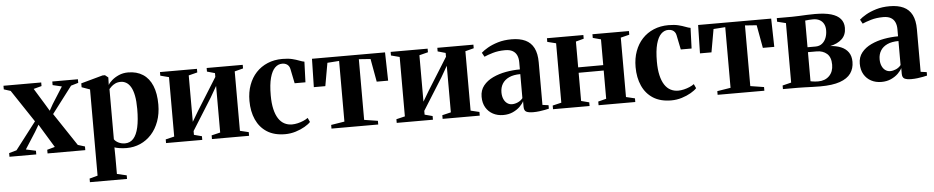

<svg xmlns="http://www.w3.org/2000/svg" viewBox="-46 -839 6720 1381"><g transform="rotate(-5 3314.0 -149.0)"><path d="M51 -42 201.5 -238 46.5 -471 -2 -486.5V-512.5H270.5V-486.5L212.5 -471L282.5 -357L314 -304.5L340 -351L416 -471L350.5 -486.5V-512.5H535.5V-486.5L482.5 -471L336 -278.5L493.5 -42L544 -26.5V0H271.5V-26.5L327.5 -42L258.5 -155.5L224.5 -211.5L195.5 -162L118.5 -42L190 -26.5V0H-3.5V-26.5Z M557 232.5V206.5L616 190.5V-432L557 -453V-481L714.5 -524.5H732L754.5 -506.5L753 -452Q760.5 -467 781.2 -485.2Q802 -503.5 832.2 -516.8Q862.5 -530 898.5 -530Q961.5 -530 1005.8 -501.2Q1050 -472.5 1073 -417Q1096 -361.5 1096 -281.5Q1096 -214.5 1076.2 -160.2Q1056.5 -106 1021.8 -67.8Q987 -29.5 941 -9.2Q895 11 842.5 11Q815.5 11 790.5 7Q765.5 3 754.5 -1.5L755.5 70.5V190.5L825 206.5V232.5ZM833 -23.5Q869.5 -23.5 893.8 -50Q918 -76.5 930 -129.8Q942 -183 942 -262.5Q942 -320 934.2 -359Q926.5 -398 912.5 -421.8Q898.5 -445.5 880 -456.2Q861.5 -467 841 -467Q817.5 -467 800.5 -458.8Q783.5 -450.5 772.8 -440.2Q762 -430 755.5 -422.5V-60Q764.5 -45 786.2 -34.2Q808 -23.5 833 -23.5Z M1127 0V-26.5L1189.5 -41.5V-470.5L1128 -486.5V-512.5H1395V-486.5L1332 -470.5V-135.5L1378 -213L1521.5 -443V-470.5L1465 -486.5V-512.5H1725.5V-486.5L1664 -470.5V-41.5L1726.5 -26.5V0H1458.5V-26.5L1521.5 -41.5V-378L1475.5 -298L1332 -69V-41.5L1388.5 -26.5V0Z M1986.5 11Q1908.5 11 1856.2 -22.2Q1804 -55.5 1777.5 -114.5Q1751 -173.5 1751 -250Q1751 -313 1769.8 -364.2Q1788.5 -415.5 1823 -452.5Q1857.5 -489.5 1905.8 -509.8Q1954 -530 2012.5 -530Q2054.5 -530 2083.8 -522.8Q2113 -515.5 2133.8 -507.2Q2154.5 -499 2169.5 -496.5L2164 -348H2086L2064.5 -453.5Q2062 -466 2055 -475.5Q2048 -485 2036.5 -490.5Q2025 -496 2008.5 -496Q1979 -496 1956.2 -473.5Q1933.5 -451 1920.2 -402.5Q1907 -354 1907 -276Q1907 -218.5 1916.8 -176.8Q1926.5 -135 1944.2 -107.8Q1962 -80.5 1987 -67.5Q2012 -54.5 2042 -54.5Q2061.5 -54.5 2083 -59.5Q2104.5 -64.5 2124 -72.8Q2143.5 -81 2157.5 -91.5L2171.5 -61Q2157.5 -45.5 2128.8 -28.8Q2100 -12 2063 -0.5Q2026 11 1986.5 11Z M2321.5 0V-26.5L2418.5 -42V-480L2333.5 -474L2304 -308H2221L2225.5 -512.5H2753L2757.5 -308H2675L2645 -474L2561 -480V-42L2659 -26.5V0Z M2792.5 0V-26.5L2855 -41.5V-470.5L2793.5 -486.5V-512.5H3060.5V-486.5L2997.5 -470.5V-135.5L3043.5 -213L3187 -443V-470.5L3130.5 -486.5V-512.5H3391V-486.5L3329.5 -470.5V-41.5L3392 -26.5V0H3124V-26.5L3187 -41.5V-378L3141 -298L2997.5 -69V-41.5L3054 -26.5V0Z M3561.5 10.5Q3520 10.5 3487.5 -6.8Q3455 -24 3436 -56.2Q3417 -88.5 3417 -133.5Q3417 -181 3443.5 -214Q3470 -247 3513 -267.2Q3556 -287.5 3607.2 -296.8Q3658.5 -306 3708.5 -306V-358Q3708.5 -386.5 3698.8 -408Q3689 -429.5 3668.5 -441.2Q3648 -453 3614.5 -453Q3564.5 -453 3525.2 -441.2Q3486 -429.5 3463 -419L3446.5 -449Q3463 -464.5 3494 -482.5Q3525 -500.5 3568.8 -513.8Q3612.5 -527 3667 -527Q3726.5 -527 3766.8 -508Q3807 -489 3827.5 -448.8Q3848 -408.5 3848 -345V-37.5L3891.5 -31.5V-6.5Q3881 -4 3862.5 -0.2Q3844 3.5 3822 6.2Q3800 9 3777.5 9Q3745.5 9 3728.5 0.8Q3711.5 -7.5 3711.5 -36V-76.5Q3702.5 -57.5 3681.8 -37.2Q3661 -17 3630.5 -3.2Q3600 10.5 3561.5 10.5ZM3631 -61.5Q3651.5 -61.5 3673 -71Q3694.5 -80.5 3708.5 -98.5V-272Q3659.5 -272 3627 -256.8Q3594.5 -241.5 3578.2 -214.8Q3562 -188 3562 -153Q3562 -125.5 3571 -104.8Q3580 -84 3595.8 -72.8Q3611.5 -61.5 3631 -61.5Z M3921 0V-26.5L3984.5 -41.5V-470.5L3922 -486V-512.5H4185V-486L4127.5 -470.5V-284L4308.5 -284.5V-470.5L4250.5 -486V-512.5H4514V-486L4451.5 -470.5V-41.5L4515 -26.5V0H4250V-26.5L4308.5 -41.5V-245.5L4127.5 -245V-41.5L4185 -26.5V0Z M4774.5 11Q4696.5 11 4644.2 -22.2Q4592 -55.5 4565.5 -114.5Q4539 -173.5 4539 -250Q4539 -313 4557.8 -364.2Q4576.5 -415.5 4611 -452.5Q4645.5 -489.5 4693.8 -509.8Q4742 -530 4800.5 -530Q4842.5 -530 4871.8 -522.8Q4901 -515.5 4921.8 -507.2Q4942.5 -499 4957.5 -496.5L4952 -348H4874L4852.5 -453.5Q4850 -466 4843 -475.5Q4836 -485 4824.5 -490.5Q4813 -496 4796.5 -496Q4767 -496 4744.2 -473.5Q4721.5 -451 4708.2 -402.5Q4695 -354 4695 -276Q4695 -218.5 4704.8 -176.8Q4714.5 -135 4732.2 -107.8Q4750 -80.5 4775 -67.5Q4800 -54.5 4830 -54.5Q4849.5 -54.5 4871 -59.5Q4892.5 -64.5 4912 -72.8Q4931.5 -81 4945.5 -91.5L4959.5 -61Q4945.5 -45.5 4916.8 -28.8Q4888 -12 4851 -0.5Q4814 11 4774.5 11Z M5109.5 0V-26.5L5206.5 -42V-480L5121.5 -474L5092 -308H5009L5013.5 -512.5H5541L5545.5 -308H5463L5433 -474L5349 -480V-42L5447 -26.5V0Z M5850.5 4Q5824.5 4 5795.5 3Q5766.5 2 5739.2 1Q5712 0 5690.5 0H5581V-26L5644 -41.5V-471L5581.5 -486.5V-512.5H5691Q5713 -512.5 5741.5 -514Q5770 -515.5 5800.5 -516.8Q5831 -518 5857.5 -518Q5928 -518 5973.5 -504.8Q6019 -491.5 6041.2 -465.2Q6063.5 -439 6063.5 -400.5Q6063.5 -349.5 6032 -319.8Q6000.5 -290 5946 -278.5Q5990.5 -276.5 6024.5 -262.2Q6058.5 -248 6077.5 -220.8Q6096.5 -193.5 6096.5 -152Q6096.5 -104 6071.8 -69Q6047 -34 5993 -15Q5939 4 5850.5 4ZM5838.5 -33Q5888.5 -33 5918.8 -63.2Q5949 -93.5 5949 -144Q5949 -198.5 5920 -223.8Q5891 -249 5846.5 -249H5783.5V-39Q5790 -37.5 5798.5 -36.2Q5807 -35 5817.2 -34Q5827.5 -33 5838.5 -33ZM5783.5 -284.5H5841Q5869.5 -284.5 5888.8 -299.8Q5908 -315 5917.8 -340Q5927.5 -365 5927.5 -395Q5927.5 -421.5 5917.2 -440.8Q5907 -460 5887.5 -470.5Q5868 -481 5841 -481Q5824 -481 5809.8 -479.8Q5795.5 -478.5 5783.5 -477Z M6292 10.5Q6250.5 10.5 6218 -6.8Q6185.5 -24 6166.5 -56.2Q6147.5 -88.5 6147.5 -133.5Q6147.5 -181 6174 -214Q6200.5 -247 6243.5 -267.2Q6286.5 -287.5 6337.8 -296.8Q6389 -306 6439 -306V-358Q6439 -386.5 6429.2 -408Q6419.5 -429.5 6399 -441.2Q6378.5 -453 6345 -453Q6295 -453 6255.8 -441.2Q6216.5 -429.5 6193.5 -419L6177 -449Q6193.5 -464.5 6224.5 -482.5Q6255.5 -500.5 6299.2 -513.8Q6343 -527 6397.5 -527Q6457 -527 6497.2 -508Q6537.5 -489 6558 -448.8Q6578.5 -408.5 6578.5 -345V-37.5L6622 -31.5V-6.5Q6611.5 -4 6593 -0.2Q6574.5 3.5 6552.5 6.2Q6530.5 9 6508 9Q6476 9 6459 0.8Q6442 -7.5 6442 -36V-76.5Q6433 -57.5 6412.2 -37.2Q6391.5 -17 6361 -3.2Q6330.5 10.5 6292 10.5ZM6361.5 -61.5Q6382 -61.5 6403.5 -71Q6425 -80.5 6439 -98.5V-272Q6390 -272 6357.5 -256.8Q6325 -241.5 6308.8 -214.8Q6292.5 -188 6292.5 -153Q6292.5 -125.5 6301.5 -104.8Q6310.5 -84 6326.2 -72.8Q6342 -61.5 6361.5 -61.5Z"/></g></svg>

Font: Merriweather 120pt
Style: Bold
Weight: 700
Designer: Eben Sorkin
Foundry: Eben Sorkin
Version: Version 2.100